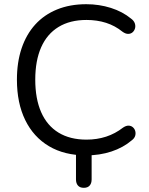

<svg xmlns="http://www.w3.org/2000/svg" viewBox="-20 -734 713 918"><path d="M380.7 164Q362.2 164 352.8 153.3Q343.3 142.6 343.3 123.7V-35.6H418.1V123.7Q418.1 142.6 408.6 153.3Q399.2 164 380.7 164ZM392.3 8.9Q288.1 8.9 214.1 -35Q140.1 -79 100.5 -160.2Q60.9 -241.5 60.9 -353Q60.9 -436.5 83.3 -503Q105.7 -569.5 148.3 -616.5Q190.9 -663.5 252.7 -688.7Q314.5 -713.9 392.3 -713.9Q454.2 -713.9 510.1 -696.2Q566 -678.5 606.5 -645.1Q620.1 -635.3 624.5 -622.6Q628.8 -609.9 625.6 -598.5Q622.4 -587.1 613.9 -579.6Q605.3 -572.1 592.9 -572Q580.5 -571.8 566 -582.1Q530.2 -611.1 487 -624.9Q443.9 -638.6 393.6 -638.6Q314.7 -638.6 259.8 -605.1Q205 -571.6 176.8 -507.9Q148.6 -444.1 148.6 -353Q148.6 -261.8 176.8 -197.6Q205 -133.4 259.8 -99.9Q314.7 -66.4 393.6 -66.4Q443.3 -66.4 487.2 -80.6Q531.1 -94.9 568.3 -123.9Q582.9 -133.7 594.8 -133.3Q606.8 -132.9 615 -125.8Q623.3 -118.8 626.5 -107.9Q629.7 -96.9 626.4 -85Q623 -73.1 610.9 -63.8Q568.8 -27.9 512.5 -9.5Q456.2 8.9 392.3 8.9Z"/></svg>

Font: Nunito ExtraLight
Style: Regular
Weight: 200
Designer: Vernon Adams
Foundry: Vernon Adams
Version: Version 3.602